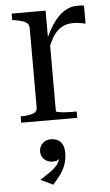

<svg xmlns="http://www.w3.org/2000/svg" viewBox="-57 -566 519 908"><g transform="rotate(-5 202.5 -111.5)"><path d="M377 -525V-440Q371 -442 362 -443.5Q353 -445 342 -446.5Q331 -448 319 -448Q295 -448 277 -441Q259 -434 244 -420Q229 -406 217 -384.5Q205 -363 193 -333L182 -366Q203 -416 227 -452Q251 -488 280.5 -508Q310 -528 345 -528Q356 -528 364 -527.5Q372 -527 377 -525ZM33 0V-30H34Q67 -30 89.5 -37Q112 -44 112 -66V-441Q112 -456 104.5 -464Q97 -472 82 -477Q67 -482 44 -486L33 -488V-518H194V-380L201 -389V-40Q201 -37 211.5 -35Q222 -33 240 -31.5Q258 -30 278 -30H299V0ZM158 305 100 277Q126 260 147 245.5Q168 231 181.5 215Q195 199 198 180L203 182Q197 187 189.5 191.5Q182 196 165 196Q142 196 126 181.5Q110 167 110 144Q110 120 126.5 105Q143 90 166 90Q194 90 211 107.5Q228 125 228 160Q228 189 219.5 213.5Q211 238 195.5 260Q180 282 158 305Z"/></g></svg>

Font: Roboto Serif 144pt
Style: Regular
Weight: 400
Version: Version 1.008